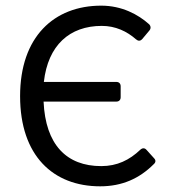

<svg xmlns="http://www.w3.org/2000/svg" viewBox="-20 -655 610 686"><path d="M481.4 -120.1C442.4 -83 398.4 -61.5 341.8 -61.5C217.8 -61.5 142.6 -137.7 135.7 -292H395.5C405.3 -292 411.1 -297.9 411.1 -307.6V-346.7C411.1 -356.4 405.3 -362.3 395.5 -362.3H136.7C151.4 -493.2 228.5 -562.5 343.8 -562.5C392.6 -562.5 433.6 -543 465.8 -514.6C473.6 -507.8 481.4 -507.8 488.3 -515.6L513.7 -545.9C519.5 -552.7 519.5 -561.5 512.7 -568.4C473.6 -603.5 415 -634.8 341.8 -634.8C172.9 -634.8 51.8 -523.4 51.8 -311.5C51.8 -98.6 169.9 10.7 337.9 10.7C417 10.7 478.5 -17.6 529.3 -68.4C537.1 -75.2 537.1 -83 530.3 -89.8L503.9 -119.1C497.1 -127 489.3 -127 481.4 -120.1Z"/></svg>

Font: Ed Sans Neue
Style: Regular
Weight: 400
Designer: Stephen Hutchings
Version: Version 1.004;PS 001.004;hotconv 1.0.88;makeotf.lib2.5.64775